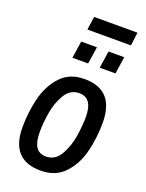

<svg xmlns="http://www.w3.org/2000/svg" viewBox="-163 -952 796 1044"><g transform="rotate(20 235.0 -430.5)"><path d="M34 -177Q34 -263 54 -344.5Q74 -426 125 -482Q176 -538 263 -538Q436 -538 436 -347Q436 -261 416 -180Q396 -99 344.5 -43.5Q293 12 206 12Q34 12 34 -177ZM339 -346Q339 -456 262 -456Q209 -456 179.5 -405.5Q150 -355 140.5 -293.5Q131 -232 131 -185Q131 -127 149.5 -98.5Q168 -70 208 -70Q261 -70 290.5 -121.5Q320 -173 329.5 -235.5Q339 -298 339 -346ZM175 -723H266L251 -624H160ZM333 -723H424L409 -624H318ZM195 -873H446L436 -796H184Z"/></g></svg>

Font: Archivo Narrow Medium
Style: Italic
Weight: 500
Italic angle: -8°
Designer: Hector Gatti
Foundry: Omnibus-Type
Version: Version 2.001